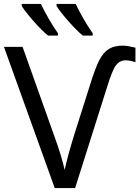

<svg xmlns="http://www.w3.org/2000/svg" viewBox="-20 -951 705 971"><path d="M615.2 -646Q585.4 -646 566.4 -620.6Q547.4 -595.2 522 -512.2L359.9 0H256.8L0 -713.9H94.2L256.8 -256.8Q291 -162.6 307.1 -91.8Q321.3 -159.7 355 -268.1L435.1 -521Q463.9 -613.8 484.4 -650.9Q504.9 -688 531.7 -704.1Q558.6 -720.2 602.1 -720.2Q622.6 -720.2 665 -710V-636.2Q637.7 -646 615.2 -646ZM272.9 -771H223.1Q191.4 -796.4 148.7 -845.2Q106 -894 89.8 -920.9V-931.2H187Q200.7 -901.4 224.9 -858.9Q249 -816.4 272.9 -783.2ZM448.7 -771H398.9Q369.6 -794.4 326.7 -843Q283.7 -891.6 266.1 -920.9V-931.2H362.8Q376.5 -901.4 400.6 -858.9Q424.8 -816.4 448.7 -783.2Z"/></svg>

Font: NotoSans
Style: Regular
Weight: 400
Designer: Monotype Design team
Foundry: Monotype Imaging Inc.
Version: Version 1.04; ttfautohint (v1.4.1)